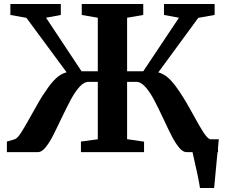

<svg xmlns="http://www.w3.org/2000/svg" viewBox="-20 -763 1128 963"><path d="M1073.5 0H1071L1054 180H983Q977.5 138 945.5 0H915Q897.5 0 879 -22Q860.5 -44 843.5 -76.5Q826.5 -109 801 -164Q772 -226 752.2 -263.2Q732.5 -300.5 709.5 -326.5Q686.5 -352.5 663.5 -352.5H617.5V-65L702.5 -52.5V0H386V-53L470.5 -64.5V-352.5H424Q401 -352.5 378.2 -326.8Q355.5 -301 335.5 -263.8Q315.5 -226.5 286 -165Q260 -110 242.8 -77Q225.5 -44 207 -22Q188.5 0 170.5 0H14.5V-53L52.5 -64Q66.5 -68 84.5 -95.5Q102.5 -123 134.5 -181Q159.5 -226 176.2 -254.8Q193 -283.5 211.5 -309.5Q236.5 -347.5 261 -370.2Q285.5 -393 314 -400.5L112.5 -673.5L32 -688V-743H285V-688L211 -674L389 -405.5H470.5V-674L390 -688V-743H698.5V-688L617.5 -674V-405.5H698.5L877.5 -674L802.5 -688V-743H1056.5V-688L974.5 -673.5L774 -400Q802.5 -392.5 826.5 -370Q850.5 -347.5 876 -309.5Q907 -265 952 -182.5Q982.5 -126.5 1001 -98.2Q1019.5 -70 1033.5 -64.5H1077.5L1073.5 -24Z"/></svg>

Font: Merriweather Text
Style: Bold
Weight: 700
Designer: Eben Sorkin
Foundry: Eben Sorkin
Version: Version 2.100